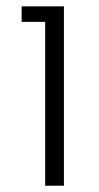

<svg xmlns="http://www.w3.org/2000/svg" viewBox="-20 -590 313 610"><path d="M123.5 -520.5H48.8V-569.8H183.1V0H123.5Z"/></svg>

Font: Heebo Light
Style: Regular
Weight: 300
Designer: Oded Ezer
Foundry: Meir Sadan
Version: Version 2.001; ttfautohint (v1.5.14-ce02) -l 8 -r 50 -G 200 